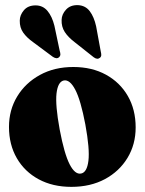

<svg xmlns="http://www.w3.org/2000/svg" viewBox="-20 -719 564 748"><path d="M265.5 -458Q338 -458 392.8 -428Q447.5 -398 478 -345Q508.5 -292 508.5 -222.5Q508.5 -156.5 476.8 -104Q445 -51.5 388.8 -21.2Q332.5 9 258 9Q185.5 9 130.8 -20.5Q76 -50 45.5 -102.8Q15 -155.5 15 -224.5Q15 -290.5 47 -343.2Q79 -396 135.5 -427Q192 -458 265.5 -458ZM296 -43Q319 -47.5 324.5 -93Q330 -138.5 312.5 -234Q294.5 -329 273.2 -369.5Q252 -410 228.5 -405.5Q205.5 -400.5 200.2 -355.2Q195 -310 212.5 -214.5Q230.5 -119 251.5 -78.5Q272.5 -38 296 -43ZM354.5 -616.5 372.5 -518.5Q374.5 -511 374.5 -504.8Q374.5 -498.5 369.5 -494Q359 -485.5 345 -496L270.5 -555Q245.5 -574 232.2 -594.5Q219 -615 220 -641.5Q220.5 -663.5 237.5 -681.8Q254.5 -700 284 -699Q313 -697.5 329.8 -675.2Q346.5 -653 354.5 -616.5ZM192 -618.5 212.5 -521.5Q215 -514 215.2 -507.8Q215.5 -501.5 210.5 -496.5Q201.5 -487.5 186 -497.5L110 -554Q84.5 -572 70.5 -591.8Q56.5 -611.5 57 -638.5Q57 -660 73 -679Q89 -698 118.5 -698Q147 -698 165 -676.5Q183 -655 192 -618.5Z"/></svg>

Font: Fraunces 144pt Soft Black
Style: Regular
Weight: 900
Version: Version 1.000;[b76b70a41]